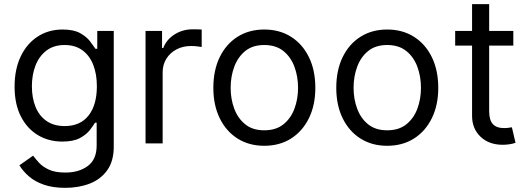

<svg xmlns="http://www.w3.org/2000/svg" viewBox="-20 -696 2561 932"><path d="M296.9 215.8Q236.3 215.8 192.6 200.4Q148.9 185.1 120.1 159.9Q91.3 134.8 74.2 106.4L140.6 59.6Q151.9 74.7 169.4 94Q187 113.3 217.3 127.4Q247.6 141.6 296.9 141.6Q362.8 141.6 406 109.9Q449.2 78.1 449.2 9.8V-100.6H441.4Q432.6 -85.9 415.8 -64.2Q398.9 -42.5 367.4 -25.6Q335.9 -8.8 282.2 -8.8Q216.3 -8.8 164.1 -40Q111.8 -71.3 81.3 -130.9Q50.8 -190.4 50.8 -275.4Q50.8 -359.4 80.3 -421.6Q109.9 -483.9 162.6 -518.3Q215.3 -552.7 284.2 -552.7Q337.4 -552.7 368.9 -535.2Q400.4 -517.6 417.2 -495.4Q434.1 -473.1 443.4 -459H452.1V-545.9H532.2V15.6Q532.2 85.9 500.7 130.1Q469.2 174.3 415.8 195.1Q362.3 215.8 296.9 215.8ZM293.9 -84Q369.6 -84 409.9 -135.3Q450.2 -186.5 450.2 -277.3Q450.2 -336.4 432.6 -381.3Q415 -426.3 380.1 -451.9Q345.2 -477.5 293.9 -477.5Q240.7 -477.5 205.3 -450.4Q169.9 -423.3 152.3 -377.9Q134.8 -332.5 134.8 -277.3Q134.8 -220.7 152.6 -177Q170.4 -133.3 206.1 -108.6Q241.7 -84 293.9 -84Z M686.5 0V-545.9H766.6V-462.9H772.5Q787.6 -503.4 826.9 -528.6Q866.2 -553.7 915 -553.7Q924.3 -553.7 938 -553.5Q951.7 -553.2 959 -552.7V-467.8Q954.6 -468.8 939.5 -470.7Q924.3 -472.7 907.2 -472.7Q867.7 -472.7 836.4 -456.1Q805.2 -439.5 787.4 -410.6Q769.5 -381.8 769.5 -344.7V0Z M1262.7 11.7Q1189 11.7 1133.3 -23.4Q1077.6 -58.6 1046.6 -122.1Q1015.6 -185.5 1015.6 -269.5Q1015.6 -355 1046.6 -418.7Q1077.6 -482.4 1133.3 -517.6Q1189 -552.7 1262.7 -552.7Q1336.9 -552.7 1392.6 -517.6Q1448.2 -482.4 1479.5 -418.7Q1510.7 -355 1510.7 -269.5Q1510.7 -185.5 1479.5 -122.1Q1448.2 -58.6 1392.6 -23.4Q1336.9 11.7 1262.7 11.7ZM1262.7 -63.5Q1319.3 -63.5 1355.5 -92.3Q1391.6 -121.1 1409.2 -168.2Q1426.8 -215.3 1426.8 -269.5Q1426.8 -324.7 1409.2 -372.1Q1391.6 -419.4 1355.5 -448.5Q1319.3 -477.5 1262.7 -477.5Q1206.5 -477.5 1170.7 -448.5Q1134.8 -419.4 1117.2 -372.1Q1099.6 -324.7 1099.6 -269.5Q1099.6 -215.3 1117.2 -168.2Q1134.8 -121.1 1170.7 -92.3Q1206.5 -63.5 1262.7 -63.5Z M1859.4 11.7Q1785.6 11.7 1730 -23.4Q1674.3 -58.6 1643.3 -122.1Q1612.3 -185.5 1612.3 -269.5Q1612.3 -355 1643.3 -418.7Q1674.3 -482.4 1730 -517.6Q1785.6 -552.7 1859.4 -552.7Q1933.6 -552.7 1989.3 -517.6Q2044.9 -482.4 2076.2 -418.7Q2107.4 -355 2107.4 -269.5Q2107.4 -185.5 2076.2 -122.1Q2044.9 -58.6 1989.3 -23.4Q1933.6 11.7 1859.4 11.7ZM1859.4 -63.5Q1916 -63.5 1952.1 -92.3Q1988.3 -121.1 2005.9 -168.2Q2023.4 -215.3 2023.4 -269.5Q2023.4 -324.7 2005.9 -372.1Q1988.3 -419.4 1952.1 -448.5Q1916 -477.5 1859.4 -477.5Q1803.2 -477.5 1767.3 -448.5Q1731.4 -419.4 1713.9 -372.1Q1696.3 -324.7 1696.3 -269.5Q1696.3 -215.3 1713.9 -168.2Q1731.4 -121.1 1767.3 -92.3Q1803.2 -63.5 1859.4 -63.5Z M2471.7 -545.9V-474.6H2189.5V-545.9ZM2271.5 -675.8H2354.5V-156.2Q2354.5 -113.8 2372.1 -94Q2389.6 -74.2 2427.7 -74.2Q2436 -74.2 2445.1 -75.2Q2454.1 -76.2 2464.8 -78.1L2482.4 -2.9Q2470.7 1.5 2453.9 4.2Q2437 6.8 2419.9 6.8Q2354 6.8 2312.7 -32.2Q2271.5 -71.3 2271.5 -133.8Z"/></svg>

Font: Inter
Style: Regular
Weight: 400
Designer: Rasmus Andersson
Foundry: rsms
Version: Version 4.000;git-8c9346024